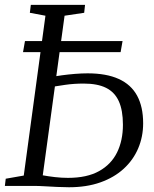

<svg xmlns="http://www.w3.org/2000/svg" viewBox="-20 -763 634 788"><path d="M263 5.5Q240.5 5.5 214.5 4.2Q188.5 3 163.5 1.5Q138.5 0 118.5 0H0L3.5 -29.5L77.5 -42.5L166.5 -698.5L102.5 -710.5L106.5 -743H329L325.5 -710.5L245 -698.5L155.5 -43.5Q177 -39.5 205 -36.2Q233 -33 259 -33Q337 -33 386.8 -60.8Q436.5 -88.5 460.5 -137.5Q484.5 -186.5 484.5 -251Q484.5 -310.5 467.5 -347.8Q450.5 -385 415.2 -402.5Q380 -420 323.5 -420Q283 -420 247.5 -414.8Q212 -409.5 187 -405.5L190 -446.5Q208.5 -450.5 234.2 -454Q260 -457.5 288 -459.8Q316 -462 339.5 -462Q416.5 -462 467.2 -439Q518 -416 542.8 -370.2Q567.5 -324.5 567.5 -257Q567.5 -202 547.2 -154.2Q527 -106.5 487.8 -70.5Q448.5 -34.5 392 -14.5Q335.5 5.5 263 5.5ZM74.5 -549 82.5 -594.5H483L475 -549Z"/></svg>

Font: Merriweather 60pt Light
Style: Italic
Weight: 300
Italic angle: -7.8°
Version: Version 2.101